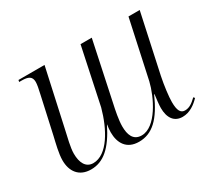

<svg xmlns="http://www.w3.org/2000/svg" viewBox="-111 -722 1006 919"><g transform="rotate(-30 391.5 -263.0)"><path d="M664 10C705 10 737 -15 760 -39L754 -46C733 -26 715 -11 689 -11C666 -11 654 -29 654 -77C654 -107 661 -163 671 -212L741 -536H679L610 -217C592 -141 530 -11 450 -11C403 -11 390 -50 390 -95C390 -130 400 -179 408 -215L476 -536H414L348 -224C320 -121 262 -12 183 -12C142 -12 124 -48 124 -98C124 -131 137 -181 147 -226L215 -536H71L69 -526H83C118 -526 138 -518 138 -487C138 -474 134 -451 127 -422L83 -223C74 -184 61 -134 61 -97C61 -37 92 9 159 9C228 9 280 -37 331 -139H332C330 -128 328 -112 328 -98C328 -39 355 9 424 9C498 9 550 -41 599 -152H601C598 -129 594 -97 594 -79C594 -24 618 10 664 10Z"/></g></svg>

Font: Noto Serif Display SemiCondensed Light
Style: Italic
Weight: 300
Width: 4
Italic angle: -12°
Designer: Monotype Design Team
Foundry: Monotype Imaging Inc.
Version: Version 2.009